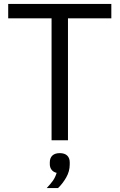

<svg xmlns="http://www.w3.org/2000/svg" viewBox="-20 -718 612 983"><path d="M550 -624H328V0H244V-624H22V-698H550ZM286 66Q311 66 324 78.5Q337 91 337 113V124Q337 159 319 190.5Q301 222 277 245H219Q239 224 251 207Q263 190 270 167Q253 163 244 151Q235 139 235 123V113Q235 91 248 78.5Q261 66 286 66Z"/></svg>

Font: IBM Plex Sans Var
Style: Regular
Weight: 400
Designer: Mike Abbink, Paul van der Laan, Pieter van Rosmalen
Foundry: Bold Monday
Version: Version 3.000